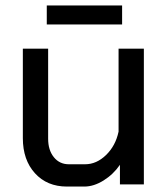

<svg xmlns="http://www.w3.org/2000/svg" viewBox="-20 -678 619 706"><path d="M64 -170V-499H157V-168Q157 -126 178 -100Q199 -74 233 -74H293Q335 -74 370 -108Q405 -142 416 -194V-499H509V0H421V-72Q397 -37 361 -14.5Q325 8 290 8H226Q153 8 108.5 -41Q64 -90 64 -170ZM152 -658H429V-588H152Z"/></svg>

Font: Bai Jamjuree Medium
Style: Regular
Weight: 500
Version: Version 1.000; ttfautohint (v1.6)